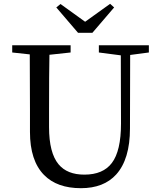

<svg xmlns="http://www.w3.org/2000/svg" viewBox="-20 -970 838 1006"><path d="M404 16Q279 16 211 -53Q137 -128 137 -279V-394Q137 -589 136 -685L44 -695V-733H350V-695L239 -683Q237 -588 237 -394V-304Q237 -169 287 -109Q332 -55 422 -55Q520 -55 566 -116Q614 -179 614 -323L613 -680L498 -695V-733H760V-695L662 -682L661 -297Q661 -136 589 -56Q524 16 404 16ZM389 -798 275 -931 297 -949 426 -856 557 -950 578 -931 464 -798Z"/></svg>

Font: GenRyuMin TW M
Style: Regular
Weight: 500
Version: Version 1.501;PS 1;hotconv 16.6.51;makeotf.lib2.5.65220